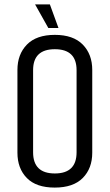

<svg xmlns="http://www.w3.org/2000/svg" viewBox="-20 -840 497 870"><path d="M139 -820H206L245 -713H199ZM327 -522Q327 -617 228.5 -617Q130 -617 130 -522V-150Q130 -54 228.5 -54Q327 -54 327 -150ZM59 -523Q59 -594 102 -638Q145 -682 228.5 -682Q312 -682 355 -638Q398 -594 398 -523V-148Q398 -77 355 -33.5Q312 10 228 10Q144 10 101.5 -33.5Q59 -77 59 -148Z"/></svg>

Font: Khand
Style: Regular
Weight: 400
Designer: Devanagari: Sanchit Sawaria, Jyotish Sonowal; Latin: Satya Rajpurohit
Foundry: Indian Type Foundry
Version: Version 1.101;PS 1.0;hotconv 1.0.78;makeotf.lib2.5.61930; tt